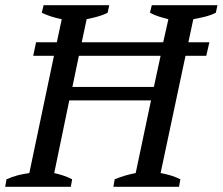

<svg xmlns="http://www.w3.org/2000/svg" viewBox="-40 -720 858 740"><path d="M99 -557H179L198 -646Q153 -655 121 -671L128 -700H381L375 -671Q358 -662 336 -656Q314 -650 294 -646L275 -557H589L609 -646Q589 -651 571.5 -656.5Q554 -662 538 -671L545 -700H798L792 -671Q772 -661 749.5 -655.5Q727 -650 705 -646L686 -557H767L755 -505H675L579 -53Q624 -45 655 -29L650 0H397L402 -29Q421 -37 441.5 -43Q462 -49 483 -53L542 -333H227L169 -53Q187 -49 205 -43Q223 -37 238 -29L233 0H-20L-15 -29Q7 -39 29 -44.5Q51 -50 73 -53L168 -505H88ZM553 -385 579 -505H264L239 -385Z"/></svg>

Font: PTSerifItalic
Style: Italic
Weight: 400
Italic angle: -12°
Designer: A.Korolkova, O.Umpeleva, V.Yefimov
Foundry: ParaType Ltd
Version: Version 1.000W OFL